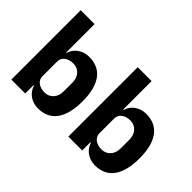

<svg xmlns="http://www.w3.org/2000/svg" viewBox="-116 -1088 1448 1448"><g transform="rotate(45 608.0 -364.0)"><path d="M69 -740H217V-437H222Q233 -481 272.5 -509Q312 -537 363 -537Q463 -537 514 -467Q565 -397 565 -263Q565 -129 514 -58.5Q463 12 363 12Q337 12 314 4.5Q291 -3 272.5 -16.5Q254 -30 241 -48.5Q228 -67 222 -88H217V0H69ZM314 -108Q356 -108 383.5 -137.5Q411 -167 411 -217V-308Q411 -358 383.5 -387.5Q356 -417 314 -417Q272 -417 244.5 -396.5Q217 -376 217 -340V-185Q217 -149 244.5 -128.5Q272 -108 314 -108Z M677 -740H825V-437H830Q841 -481 880.5 -509Q920 -537 971 -537Q1071 -537 1122 -467Q1173 -397 1173 -263Q1173 -129 1122 -58.5Q1071 12 971 12Q945 12 922 4.5Q899 -3 880.5 -16.5Q862 -30 849 -48.5Q836 -67 830 -88H825V0H677ZM922 -108Q964 -108 991.5 -137.5Q1019 -167 1019 -217V-308Q1019 -358 991.5 -387.5Q964 -417 922 -417Q880 -417 852.5 -396.5Q825 -376 825 -340V-185Q825 -149 852.5 -128.5Q880 -108 922 -108Z"/></g></svg>

Font: IBM Plex Sans Devanagari
Style: Bold
Weight: 700
Designer: Mike Abbink, Paul van der Laan, Pieter van Rosmalen, Erin McLaughlin
Foundry: Bold Monday
Version: Version 1.1